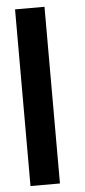

<svg xmlns="http://www.w3.org/2000/svg" viewBox="-54 -781 358 812"><g transform="rotate(-5 125.0 -375.0)"><path d="M167 -750V0H42V-750Z"/></g></svg>

Font: okolaks
Style: Bold
Weight: 600
Width: 8
Version: Version 000.6.0